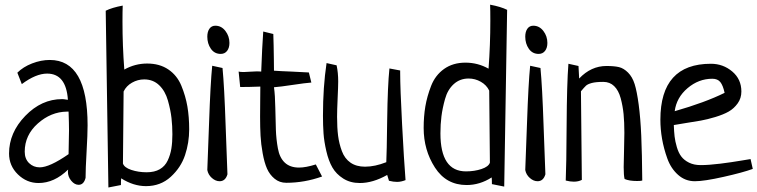

<svg xmlns="http://www.w3.org/2000/svg" viewBox="-20 -789 3306 838"><path d="M75.2 -421.9 55.7 -471.7Q81.1 -497.1 120.1 -512.2Q159.2 -527.3 197.3 -527.3Q362.3 -527.3 362.3 -242.2Q362.3 -203.1 357.9 -127Q353.5 -50.8 353.5 -12.7Q345.7 17.6 323.2 17.6Q305.7 17.6 291 0Q276.4 -17.6 276.4 -39.1Q276.4 -45.9 277.3 -48.8Q216.8 9.8 148.4 9.8Q96.7 9.8 58.1 -27.8Q19.5 -65.4 19.5 -119.1Q19.5 -210 90.3 -283.2Q161.1 -356.4 251 -356.4Q254.9 -356.4 258.8 -356Q262.7 -355.5 268.1 -354.5Q273.4 -353.5 276.4 -353.5Q268.6 -467.8 185.5 -467.8Q136.7 -467.8 75.2 -421.9ZM279.3 -116.2Q281.2 -184.6 281.2 -219.7Q281.2 -249 279.3 -301.8H271.5Q202.1 -300.8 145 -250Q87.9 -199.2 87.9 -127Q87.9 -95.7 106.9 -77.1Q126 -58.6 153.3 -58.6Q196.3 -58.6 279.3 -116.2Z M507.8 18.6 453.1 29.3 441.4 -742.2Q468.8 -755.9 515.6 -764.6Q514.6 -742.2 514.6 -694.3Q514.6 -588.9 522.5 -485.4Q569.3 -511.7 622.1 -511.7Q676.8 -511.7 714.8 -485.8Q752.9 -460 771.5 -415Q790 -370.1 797.9 -324.2Q805.7 -278.3 805.7 -224.6Q805.7 -166 787.6 -111.8Q769.5 -57.6 725.1 -17.1Q680.7 23.4 617.2 23.4Q562.5 23.4 508.8 -10.7Q507.8 -1 507.8 18.6ZM519.5 -389.6 516.6 -75.2Q522.5 -57.6 553.2 -47.4Q584 -37.1 620.1 -37.1Q654.3 -37.1 677.2 -50.3Q700.2 -63.5 711.9 -88.4Q723.6 -113.3 728 -140.6Q732.4 -168 732.4 -203.1Q732.4 -239.3 728.5 -273.9Q724.6 -308.6 712.9 -350.1Q701.2 -391.6 674.8 -417Q648.4 -442.4 609.4 -442.4Q581.1 -442.4 556.2 -428.2Q531.2 -414.1 519.5 -389.6Z M906.2 -502 951.2 -492.2Q959 -412.1 964.8 -240.7Q970.7 -69.3 972.7 -28.3Q963.9 2 938.5 2Q920.9 2 904.8 -12.2Q888.7 -26.4 884.8 -46.9Q886.7 -86.9 892.6 -255.4Q898.4 -423.8 906.2 -502ZM919.9 -676.8Q946.3 -676.8 963.9 -653.8Q981.4 -630.9 981.4 -601.6Q981.4 -580.1 971.2 -566.9Q960.9 -553.7 943.4 -553.7Q916 -553.7 900.4 -576.2Q884.8 -598.6 884.8 -628.9Q884.8 -650.4 894 -663.6Q903.3 -676.8 919.9 -676.8Z M1328.1 -472.7 1338.9 -428.7Q1312.5 -426.8 1257.8 -418.5Q1203.1 -410.2 1175.8 -408.2Q1180.7 -374 1181.6 -318.4Q1182.6 -262.7 1184.1 -222.2Q1185.5 -181.6 1192.9 -141.1Q1200.2 -100.6 1223.1 -79.1Q1246.1 -57.6 1285.2 -57.6Q1314.5 -57.6 1358.4 -71.3Q1377 -35.2 1385.7 -18.6Q1308.6 8.8 1229.5 8.8Q1200.2 8.8 1178.7 -8.8Q1157.2 -26.4 1145.5 -52.7Q1133.8 -79.1 1126.5 -119.6Q1119.1 -160.2 1117.2 -196.3Q1115.2 -232.4 1115.2 -279.3Q1115.2 -304.7 1115.7 -349.6Q1116.2 -394.5 1116.2 -411.1Q1106.4 -410.2 1070.3 -409.7Q1034.2 -409.2 1028.3 -409.2Q1021.5 -474.6 1021.5 -476.6Q1028.3 -474.6 1043.9 -474.6Q1052.7 -474.6 1072.3 -476.1Q1091.8 -477.5 1101.6 -477.5Q1105.5 -477.5 1111.8 -477.1Q1118.2 -476.6 1120.1 -476.6Q1124 -584 1128.9 -651.4L1172.9 -640.6Q1173.8 -617.2 1174.3 -590.3Q1174.8 -563.5 1175.3 -530.8Q1175.8 -498 1175.8 -480.5Q1201.2 -478.5 1252 -476.6Q1302.7 -474.6 1328.1 -472.7Z M1679.7 -490.2 1726.6 -481.4V-471.7Q1726.6 -405.3 1734.9 -247.1Q1743.2 -88.9 1750 -2.9Q1730.5 4.9 1712.9 4.9Q1697.3 4.9 1677.7 0L1669.9 -25.4Q1607.4 9.8 1550.8 9.8Q1508.8 9.8 1478 -9.8Q1447.3 -29.3 1430.7 -58.1Q1414.1 -86.9 1404.3 -129.4Q1394.5 -171.9 1392.1 -206.5Q1389.6 -241.2 1389.6 -284.2Q1389.6 -409.2 1405.3 -513.7L1449.2 -503.9Q1456.1 -471.7 1456.1 -433.6Q1456.1 -412.1 1453.6 -359.4Q1451.2 -306.6 1451.2 -279.3Q1451.2 -231.4 1455.6 -196.8Q1460 -162.1 1472.2 -129.4Q1484.4 -96.7 1509.8 -79.1Q1535.2 -61.5 1573.2 -61.5Q1616.2 -61.5 1666 -81.1Q1668 -117.2 1669.9 -266.1Q1671.9 -415 1679.7 -490.2Z M2180.7 25.4 2127 14.6Q2127 -4.9 2126 -14.6Q2074.2 18.6 2016.6 18.6Q1927.7 18.6 1878.4 -57.6Q1829.1 -133.8 1829.1 -230.5Q1829.1 -280.3 1836.4 -324.2Q1843.8 -368.2 1861.8 -414.6Q1879.9 -460.9 1918.5 -488.3Q1957 -515.6 2011.7 -515.6Q2065.4 -515.6 2112.3 -489.3Q2120.1 -592.8 2120.1 -698.2Q2120.1 -746.1 2119.1 -768.6Q2166 -759.8 2193.4 -746.1ZM2118.2 -79.1 2115.2 -393.6Q2103.5 -418 2078.6 -432.1Q2053.7 -446.3 2025.4 -446.3Q1987.3 -446.3 1960.4 -421.9Q1933.6 -397.5 1922.4 -356.9Q1911.1 -316.4 1906.7 -281.2Q1902.3 -246.1 1902.3 -207Q1902.3 -41 2013.7 -41Q2050.8 -41 2081.5 -51.3Q2112.3 -61.5 2118.2 -79.1Z M2293.9 -502 2338.9 -492.2Q2346.7 -412.1 2352.5 -240.7Q2358.4 -69.3 2360.4 -28.3Q2351.6 2 2326.2 2Q2308.6 2 2292.5 -12.2Q2276.4 -26.4 2272.5 -46.9Q2274.4 -86.9 2280.3 -255.4Q2286.1 -423.8 2293.9 -502ZM2307.6 -676.8Q2334 -676.8 2351.6 -653.8Q2369.1 -630.9 2369.1 -601.6Q2369.1 -580.1 2358.9 -566.9Q2348.6 -553.7 2331.1 -553.7Q2303.7 -553.7 2288.1 -576.2Q2272.5 -598.6 2272.5 -628.9Q2272.5 -650.4 2281.7 -663.6Q2291 -676.8 2307.6 -676.8Z M2515.6 -390.6 2519.5 -3.9Q2504.9 3.9 2484.4 3.9Q2468.8 3.9 2449.2 -1Q2452.1 -62.5 2453.1 -243.2Q2454.1 -423.8 2460.9 -510.7L2504.9 -501L2507.8 -446.3Q2559.6 -501 2627 -501Q2661.1 -501 2681.6 -496.1Q2702.1 -491.2 2721.2 -472.2Q2740.2 -453.1 2750 -421.9Q2759.8 -390.6 2767.6 -332.5Q2775.4 -274.4 2778.8 -196.8Q2782.2 -119.1 2783.2 -1Q2777.3 1 2760.7 1Q2725.6 1 2706.1 -7.8Q2702.1 -23.4 2702.1 -59.6Q2702.1 -78.1 2703.6 -129.4Q2705.1 -180.7 2705.1 -209Q2705.1 -255.9 2701.7 -291Q2698.2 -326.2 2689 -360.4Q2679.7 -394.5 2660.6 -413.1Q2641.6 -431.6 2613.3 -431.6Q2581.1 -431.6 2563 -426.8Q2544.9 -421.9 2537.6 -415Q2530.3 -408.2 2515.6 -390.6Z M3255.9 -94.7 3265.6 -51.8Q3222.7 -36.1 3138.2 -17.1Q3053.7 2 3012.7 2Q2970.7 2 2939.5 -25.9Q2908.2 -53.7 2892.6 -97.2Q2877 -140.6 2869.6 -183.1Q2862.3 -225.6 2862.3 -266.6Q2862.3 -510.7 3083 -510.7Q3135.7 -510.7 3175.8 -477.1Q3215.8 -443.4 3215.8 -389.6Q3215.8 -360.4 3199.7 -337.9Q3183.6 -315.4 3160.6 -302.2Q3137.7 -289.1 3102.1 -278.3Q3066.4 -267.6 3039.1 -262.7Q3011.7 -257.8 2973.6 -252Q2935.5 -246.1 2920.9 -243.2Q2921.9 -214.8 2924.3 -193.4Q2926.8 -171.9 2934.1 -147Q2941.4 -122.1 2953.6 -106Q2965.8 -89.8 2987.3 -79.1Q3008.8 -68.4 3038.1 -68.4Q3073.2 -68.4 3124 -74.7Q3174.8 -81.1 3214.4 -87.9Q3253.9 -94.7 3255.9 -94.7ZM2924.8 -303.7Q3057.6 -341.8 3142.6 -383.8Q3135.7 -416 3124 -430.7Q3112.3 -445.3 3088.9 -445.3Q3029.3 -445.3 2981 -404.3Q2932.6 -363.3 2924.8 -303.7Z"/></svg>

Font: Neucha
Style: Regular
Weight: 400
Designer: Jovanny Lemonad
Foundry: Jovanny Lemonad
Version: Version 001.001